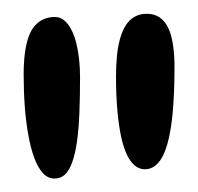

<svg xmlns="http://www.w3.org/2000/svg" viewBox="-20 -661 293 284"><path d="M194.4 -410.6Q186.2 -410.6 179.4 -416.1Q172.6 -421.7 167.4 -432.8Q162.2 -444 158.8 -460.5Q155.4 -476.9 153.5 -499Q151.6 -521.1 151.6 -548.3Q151.6 -564.9 153.1 -579.1Q154.5 -593.4 157.9 -604.8Q161.2 -616.1 166.4 -624.1Q171.6 -632.1 179.3 -636.3Q186.9 -640.6 197.2 -640.6Q205.4 -640.6 211.9 -637.6Q218.5 -634.6 223.5 -628.3Q228.5 -622 231.7 -612.7Q234.8 -603.4 236.4 -590.8Q238.1 -578.2 238.1 -562.2Q238.1 -531.3 236.4 -506.8Q234.8 -482.2 231.3 -464.2Q227.9 -446.1 222.7 -434.2Q217.5 -422.4 210.4 -416.5Q203.3 -410.6 194.4 -410.6ZM60.7 -396.9Q50.9 -396.9 43.5 -404.9Q36.1 -412.9 30.8 -427.2Q25.5 -441.4 22 -460.8Q18.4 -480.1 16.7 -502.8Q15 -525.4 15 -550.3Q15 -568.9 16.9 -583Q18.8 -597.1 22.5 -607.1Q26.2 -617.2 32 -623.5Q37.8 -629.8 45.1 -632.8Q52.4 -635.9 61.2 -635.9Q68.8 -635.9 74.8 -631Q80.9 -626.1 85.4 -617.4Q89.9 -608.8 92.8 -597.5Q95.6 -586.2 97 -573.4Q98.4 -560.6 98.4 -547.4Q98.4 -517.3 97.4 -493.3Q96.4 -469.2 93.8 -451.2Q91.2 -433.1 86.8 -421Q82.4 -408.8 76.1 -402.8Q69.8 -396.9 60.7 -396.9Z"/></svg>

Font: Gluten Thin
Style: Regular
Weight: 100
Designer: Tyler Finck
Foundry: Etcetera Type Company
Version: Version 1.300